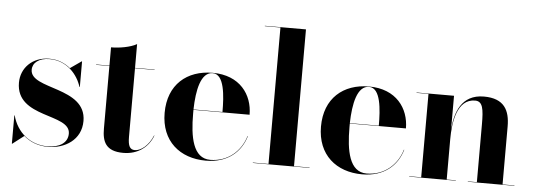

<svg xmlns="http://www.w3.org/2000/svg" viewBox="-49 -893 2911 1046"><g transform="rotate(5 1406.0 -370.0)"><path d="M45.5 10 108 -38C142.5 -7.5 187.5 10 240.5 10C332.5 10 421.5 -43 421.5 -147C421.5 -335 116 -291 116 -401C116 -439 150.5 -467 208.5 -467C305 -467 363.5 -395 383.5 -330H385.5V-470H383.5L322.5 -427.5C293 -452 255 -469 208 -469C113 -469 53 -404 53 -325C53 -129 348 -183.5 348 -71.5C348 -20.5 302.5 7.5 237.5 7.5C143.5 7.5 70 -52.5 45.5 -145H43.5V10ZM367.5 -372C370.5 -367.5 373 -362.5 375 -357C373 -362.5 370 -367.5 367.5 -372Z M813.5 -102H811.5C789 -46.5 747 -13.5 714 -13.5C687 -13.5 676 -32.5 676 -82.5V-458H783V-460H676V-590C641 -570 581 -560 536 -560V-460H463V-458H536V-116C536 -46 555 7 652 7C733 7 789.5 -38 813.5 -102Z M1321 -143H1319C1294 -59 1223.5 3.5 1127.5 3.5C1033.5 3.5 1013 -111 1013 -240C1013 -246.5 1013 -253.5 1013 -260H1320C1320 -369 1249.5 -470 1100.5 -470C959.5 -470 858 -385 858 -230C858 -75 962.5 10 1103.5 10C1224.5 10 1295 -56 1321 -143ZM1100.5 -468C1164.5 -468 1171.5 -350 1171.5 -262H1013C1015.5 -368.5 1035.5 -468 1100.5 -468Z M1360.5 -2V0H1670.5V-2H1585.5V-750H1360.5V-748H1446V-2Z M2176 -143H2174C2149 -59 2078.5 3.5 1982.5 3.5C1888.5 3.5 1868 -111 1868 -240C1868 -246.5 1868 -253.5 1868 -260H2175C2175 -369 2104.5 -470 1955.5 -470C1814.5 -470 1713 -385 1713 -230C1713 -75 1817.5 10 1958.5 10C2079.5 10 2150 -56 2176 -143ZM1955.5 -468C2019.5 -468 2026.5 -350 2026.5 -262H1868C1870.5 -368.5 1890.5 -468 1955.5 -468Z M2215.5 -2V0H2470.5V-2H2420.5V-223C2420.5 -313 2438 -444 2537.5 -444C2579.5 -444 2585.5 -402 2585.5 -318V-2H2536V0H2791V-2H2726V-319C2726 -406 2695.5 -470 2583.5 -470C2459.5 -470 2428 -367.5 2420.5 -276.5V-460H2215.5V-458H2281V-2Z"/></g></svg>

Font: Bodoni* 96pt
Style: Bold
Weight: 700
Version: Version 2.3